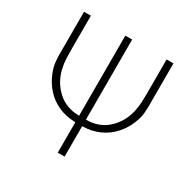

<svg xmlns="http://www.w3.org/2000/svg" viewBox="-161 -872 1012 1023"><g transform="rotate(30 345.0 -360.0)"><path d="M324 0V-187Q263.5 -188.5 217.2 -210Q171 -231.5 139 -267.8Q107 -304 89 -349Q75 -385 72.5 -412.5Q70 -440 70 -455V-720H112V-507Q112 -488.5 113.2 -457.5Q114.5 -426.5 122 -395Q139.5 -323 192 -275.5Q244.5 -228 324 -227V-720H366V-227Q445.5 -227 498.2 -275Q551 -323 568 -395Q575.5 -426.5 576.8 -457.5Q578 -488.5 578 -507V-720H620V-455Q620 -440 617.8 -412.5Q615.5 -385 601 -349Q583 -303.5 550.5 -267.2Q518 -231 471.8 -209.5Q425.5 -188 366 -187V0Z"/></g></svg>

Font: Manrope ExtraLight
Style: Regular
Weight: 200
Designer: Mikhail Sharanda
Foundry: Mikhail Sharanda
Version: Version 4.505